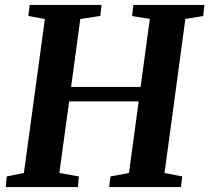

<svg xmlns="http://www.w3.org/2000/svg" viewBox="-20 -763 854 783"><path d="M3.5 0 7.5 -43.5 77.5 -57.5 163 -685.5 95.5 -698 101 -743H394L389 -698L307.5 -685.5L270 -408.5H553.5L591 -686L518.5 -697.5L524 -743H813.5L808.5 -697.5L736 -686L651 -57.5L723 -43.5L718 0H425L430.5 -43.5L506 -57.5L545.5 -349.5H262L222 -57.5L301.5 -43.5L298 0Z"/></svg>

Font: Merriweather 36pt
Style: Bold Italic
Weight: 700
Italic angle: -7.8°
Version: Version 2.101